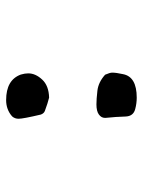

<svg xmlns="http://www.w3.org/2000/svg" viewBox="60 -631 466 626"><g transform="rotate(90 293.0 -318.0)"><path d="M320.3 -399.4Q303.2 -399.4 275.6 -402.6Q248 -405.8 223.6 -427.7Q216.8 -443.4 216.8 -450.7Q216.8 -463.9 221.7 -485.8Q230 -530.8 298.3 -530.8Q316.9 -530.8 335.4 -525.9Q358.9 -520 359.9 -494.6Q360.8 -462.4 364.3 -429.7V-426.8Q364.3 -415.5 353.5 -407.5Q342.8 -399.4 320.3 -399.4ZM306.2 -105Q240.7 -105 223.1 -152.8Q219.2 -166 219.2 -177.2Q219.2 -200.7 239.3 -222.4Q259.3 -244.1 298.3 -245.1Q316.4 -240.7 341.3 -231.4Q349.6 -228.5 353.5 -218.3Q367.2 -160.2 367.2 -145.5Q367.2 -133.3 359.4 -124.5Q337.4 -105 306.2 -105Z"/></g></svg>

Font: X Typewriter
Style: Regular
Weight: 400
Monospace: yes
Designer: GGBot
Version: 0.50